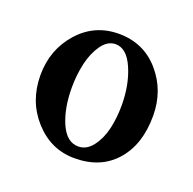

<svg xmlns="http://www.w3.org/2000/svg" viewBox="-70 -661 459 456"><g transform="rotate(20 160.0 -433.0)"><path d="M160.2 -275.9Q100.6 -275.9 58.8 -322Q17.1 -368.2 17.1 -434.1Q17.1 -498.5 57.6 -544.2Q98.1 -589.8 159.2 -589.8Q222.2 -589.8 262 -543.9Q301.8 -498 301.8 -434.1Q301.8 -361.8 263.9 -318.8Q226.1 -275.9 160.2 -275.9ZM159.2 -305.2Q180.2 -305.2 195.3 -325.2Q210.4 -345.2 216.8 -373Q223.1 -400.9 223.1 -432.1Q223.1 -483.9 205.8 -523.9Q188.5 -564 160.2 -564Q140.1 -564 125.2 -543Q110.4 -522 103.8 -492.7Q97.2 -463.4 97.2 -432.1Q97.2 -379.4 113.5 -342.3Q129.9 -305.2 159.2 -305.2Z"/></g></svg>

Font: Junicode SmCond Medium
Style: Regular
Weight: 500
Width: 4
Designer: Peter S. Baker
Version: Version 2.206